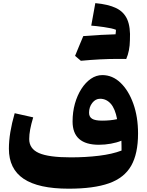

<svg xmlns="http://www.w3.org/2000/svg" viewBox="-20 -1169 918 1200"><path d="M739.7 -228Q739.7 -239.7 739.5 -256.6Q739.3 -273.4 738.8 -289.6Q710.4 -277.8 673.1 -271Q635.7 -264.2 598.1 -264.2Q433.6 -264.2 433.6 -409.7Q433.6 -468.8 448.2 -521Q462.9 -573.2 488.8 -613.5Q514.6 -653.8 548.1 -676.8Q581.5 -699.7 619.6 -699.7Q683.1 -699.7 733.4 -651.6Q783.7 -603.5 813.2 -521Q842.8 -438.5 842.8 -334.5Q842.8 -208 799.6 -132.6Q756.3 -57.1 661.1 -23.4Q565.9 10.3 409.2 10.3Q220.2 10.3 127.9 -51.5Q35.6 -113.3 35.6 -239.3Q35.6 -336.4 71.8 -461.4L187.5 -435.5Q174.3 -391.6 168.5 -359.6Q162.6 -327.6 162.6 -299.8Q162.6 -239.3 223.4 -212.4Q284.2 -185.5 422.4 -185.5Q516.1 -185.5 598.6 -195.6Q681.2 -205.6 739.7 -228ZM711.9 -424.3Q699.7 -489.7 672.1 -520.8Q644.5 -551.8 605.5 -551.8Q577.1 -551.8 556.9 -526.1Q536.6 -500.5 536.6 -464.4Q536.6 -438.5 555.7 -426.8Q574.7 -415 617.7 -415Q670.9 -415 711.9 -424.3ZM550.3 -1008.8 575.7 -1149.4Q656.2 -1142.1 705.3 -1118.7Q754.4 -1095.2 775.4 -1047.4Q796.4 -999.5 792 -918.5Q791 -850.6 769 -800.3Q759.8 -800.8 747.6 -800.8H712.9Q609.4 -800.8 485.4 -789.1Q462.9 -809.1 449.2 -819.8Q461.9 -851.6 474.9 -882.3Q487.8 -913.1 500.5 -943.4Q620.1 -952.6 702.1 -954.6Q704.6 -970.7 704.6 -982.9Q682.6 -992.2 629.2 -999.8Q575.7 -1007.3 550.3 -1008.8Z"/></svg>

Font: Pinar-FD ExtraBold
Style: Regular
Weight: 800
Designer: Amin Abedi
Version: Version 3.000